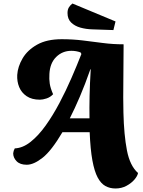

<svg xmlns="http://www.w3.org/2000/svg" viewBox="-20 -912 816 1092"><path d="M637 160Q605 160 579.5 146Q554 132 535.5 97.5Q517 63 505.5 0.5Q494 -62 490 -160H335Q273 -55 222.5 -15Q172 25 132 25Q94 25 74.5 5Q55 -15 55 -40Q56 -48 58 -54.5Q60 -61 64 -68Q110 -70 154.5 -105.5Q199 -141 240 -198.5Q281 -256 318 -326Q355 -396 386.5 -468.5Q418 -541 443 -605L438 -614Q413 -623 386 -623Q335 -623 299.5 -588Q264 -553 261 -491Q259 -462 263 -436Q267 -410 282 -376Q266 -359 244.5 -352Q223 -345 207 -345Q161 -345 131.5 -365Q102 -385 89 -417Q76 -449 78 -486Q81 -533 108.5 -580Q136 -627 191 -658Q246 -689 331 -689Q393 -689 450.5 -682Q508 -675 565 -667.5Q622 -660 683 -660Q683 -549 681.5 -451.5Q680 -354 682 -271Q685 -144 702 -56.5Q719 31 765 72Q762 89 744.5 109.5Q727 130 699 145Q671 160 637 160ZM377 -239H489Q488 -297 489.5 -366.5Q491 -436 496 -518H494Q464 -432 434.5 -363Q405 -294 377 -239ZM625 -741 506 -745Q469 -746 437 -755Q405 -764 384.5 -784Q364 -804 364 -838Q364 -857 371.5 -869.5Q379 -882 392 -892L637 -790Z"/></svg>

Font: Sansita Swashed ExtraBold
Style: Regular
Weight: 800
Designer: Pablo Cosgaya
Foundry: Omnibus-Type
Version: Version 1.003; ttfautohint (v1.8.3)